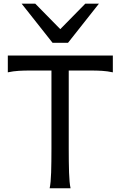

<svg xmlns="http://www.w3.org/2000/svg" viewBox="-20 -1011 658 1031"><path d="M22 -712.9H585.9V-622.6Q556.6 -628.9 528.1 -630.6Q499.5 -632.3 466.3 -632.3H349.1V-212.4Q349.1 -140.1 350.8 -84.7Q352.5 -29.3 358.9 0H246.6Q252.9 -29.3 254.6 -84.7Q256.3 -140.1 256.3 -212.4V-632.3H141.6Q108.9 -632.3 80.1 -630.6Q51.3 -628.9 22 -622.6ZM96.2 -991.2H169.4L303.7 -854.5L438 -991.2H511.2L345.2 -781.2H262.2Z"/></svg>

Font: Andika LitF DSA DSG
Style: Regular
Weight: 400
Designer: Victor Gaultney, Annie Olsen, Julie Remington, Don Collingsworth, Eric Hays, Becca Hirsbrunner
Foundry: SIL International
Version: Version 6.200 ; LitF DSA DSG; ttfautohint (v1.8.3.10-c5d8)